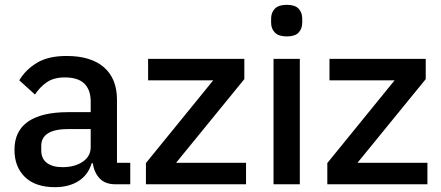

<svg xmlns="http://www.w3.org/2000/svg" viewBox="-20 -764 1828 796"><path d="M459 0Q416 0 393 -24.5Q370 -49 365 -87H360Q345 -38 305 -13Q265 12 208 12Q127 12 83.5 -30Q40 -72 40 -143Q40 -221 96.5 -260Q153 -299 262 -299H356V-343Q356 -391 330 -417Q304 -443 249 -443Q203 -443 174 -423Q145 -403 125 -372L60 -431Q86 -475 133 -503.5Q180 -532 256 -532Q357 -532 411 -485Q465 -438 465 -350V-89H520V0ZM239 -71Q290 -71 323 -93.5Q356 -116 356 -154V-229H264Q151 -229 151 -159V-141Q151 -106 174.5 -88.5Q198 -71 239 -71Z M585 0V-88L864 -431H594V-520H993V-436L710 -89H1000V0Z M1169 -613Q1135 -613 1119.5 -629Q1104 -645 1104 -670V-687Q1104 -712 1119.5 -728Q1135 -744 1169 -744Q1203 -744 1218 -728Q1233 -712 1233 -687V-670Q1233 -645 1218 -629Q1203 -613 1169 -613ZM1114 -520H1223V0H1114Z M1337 0V-88L1616 -431H1346V-520H1745V-436L1462 -89H1752V0Z"/></svg>

Font: IBM Plex Sans KR Medium
Style: Regular
Weight: 500
Designer: Mike Abbink; Paul van der Laan; Pieter van Rosmalen; Wujin Sim; Chorong Kim; Dohee Lee;
Foundry: Sandoll Inc.
Version: Version 1.001